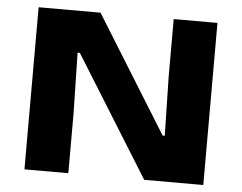

<svg xmlns="http://www.w3.org/2000/svg" viewBox="-48 -697 950 754"><g transform="rotate(5 427.0 -319.5)"><path d="M318.5 -639 603.5 -179.5H612L607 -410.5V-639H779.5V0H546.5L251.5 -474.5H242.5L247.5 -237V0H74.5V-639Z"/></g></svg>

Font: Anek Latin Expanded
Style: Bold
Weight: 700
Width: 7
Designer: Yesha Goshar
Foundry: Ek Type
Version: Version 1.003